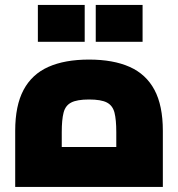

<svg xmlns="http://www.w3.org/2000/svg" viewBox="-20 -738 703 758"><path d="M40 0V-221.7Q40 -321.1 73 -383Q106.1 -445 171 -473.9Q235.9 -502.8 331.5 -502.8Q427 -502.8 491.9 -473.9Q556.8 -445 589.9 -383Q622.9 -321.1 622.9 -221.7V0ZM223.8 -74.9 134.8 -157.6H528.1L439.1 -74.9V-216.2Q439.1 -265.3 432 -293.3Q424.8 -321.4 401.9 -333.3Q379.1 -345.2 331.5 -345.2Q284.4 -345.2 261.3 -333.3Q238.1 -321.4 231 -293.3Q223.8 -265.3 223.8 -216.2ZM129.5 -573V-718.4H314.4V-573ZM358 -573V-718.4H542.9V-573Z"/></svg>

Font: TitilliumWeb ExtraLight
Style: Regular
Weight: 400
Designer: Mohamed Gaber, Accademia di Belle Arti di Urbino and others
Foundry: Kief Type Foundry, Accademia di Belle Arti di Urbino and others
Version: Version 3.000; ttfautohint (v1.8.2)